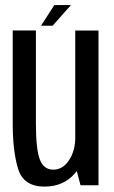

<svg xmlns="http://www.w3.org/2000/svg" viewBox="-20 -714 440 740"><path d="M290.3 0H359.6V-596.2H270V-77.2ZM118.4 -596.5H29V-237.5Q29 -129.8 50.1 -62.3Q71.3 5.2 151.3 5.2Q225.8 5.2 270.2 -47.5Q314.7 -100.2 314.7 -165.4L270.2 -185.8Q270.2 -132.9 246 -96.5Q221.8 -60.1 185.4 -60.1Q148.5 -60.1 133.4 -99.5Q118.4 -138.8 118.4 -238.6ZM138 -614.7H182.7L253.4 -694.4H189.4Z"/></svg>

Font: Anybody Thin Condensed
Style: Regular
Weight: 100
Width: 3
Version: Version 1.113;gftools[0.9.25]